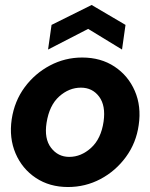

<svg xmlns="http://www.w3.org/2000/svg" viewBox="-20 -739 604 771"><path d="M253 12Q179 12 124 -24.5Q69 -61 42.5 -123Q16 -185 27 -260Q38 -333 79 -388.5Q120 -444 180.5 -476Q241 -508 310 -508Q385 -508 440 -471.5Q495 -435 521.5 -373.5Q548 -312 537 -237Q527 -165 485.5 -108.5Q444 -52 383.5 -20Q323 12 253 12ZM258 -109Q306 -109 346 -145.5Q386 -182 396 -251Q405 -315 378 -351Q351 -387 305 -387Q257 -387 217.5 -351.5Q178 -316 167 -246Q157 -182 185 -145.5Q213 -109 258 -109ZM173 -540 187 -639 348 -719 484 -639 470 -540 334 -623Z"/></svg>

Font: Host Grotesk Black
Style: Italic
Weight: 900
Italic angle: -8°
Designer: Doğukan Karapınar based on Poppins by Indian Type Foundry, Jonny Pinhorn
Foundry: Element Type
Version: Version 1.000; ttfautohint (v1.8.4.7-5d5b);gftools[0.9.33]